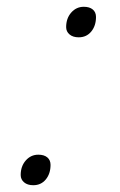

<svg xmlns="http://www.w3.org/2000/svg" viewBox="-20 -532 353 566"><path d="M78 14Q61 14 51 5.5Q41 -3 41 -16Q41 -42 56 -59Q71 -76 93 -76Q110 -76 119.5 -68Q129 -60 129 -46Q129 -20 115 -3Q101 14 78 14ZM212 -422Q195 -422 185 -430.5Q175 -439 175 -452Q175 -478 190 -495Q205 -512 227 -512Q244 -512 253.5 -504Q263 -496 263 -482Q263 -456 249 -439Q235 -422 212 -422Z"/></svg>

Font: Playwrite CU Thin
Style: Regular
Weight: 250
Designer: Veronika Burian, José Scaglione
Foundry: TypeTogether
Version: Version 1.002